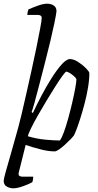

<svg xmlns="http://www.w3.org/2000/svg" viewBox="-51 -820 529 1040"><path d="M21 200Q2 200 -14.5 190.5Q-31 181 -31 159Q-31 150 -20 110.5Q-9 71 9 9Q27 -53 48 -130Q54 -151 65.5 -199Q77 -247 91 -310Q105 -373 120 -439.5Q135 -506 147 -566Q159 -626 167 -668Q175 -710 175 -723Q175 -739 154 -739H97Q97 -746 99 -755Q101 -764 103 -769Q128 -780 156 -790Q184 -800 205 -800Q224 -800 239.5 -790.5Q255 -781 255 -759Q255 -756 251.5 -735.5Q248 -715 243 -692Q235 -653 221.5 -596.5Q208 -540 192 -478Q176 -416 161.5 -360Q147 -304 136 -264Q125 -224 120 -213L127 -208Q147 -251 173.5 -301.5Q200 -352 228.5 -397Q257 -442 283 -471Q309 -500 328 -500Q348 -500 371.5 -485Q395 -470 413 -452Q431 -434 433 -425Q433 -388 425.5 -344Q418 -300 406.5 -256.5Q395 -213 383 -175.5Q371 -138 361.5 -114Q352 -90 349 -86Q344 -79 330.5 -65Q317 -51 300.5 -36Q284 -21 269 -10.5Q254 0 245 0Q212 0 170.5 -10.5Q129 -21 88 -35L51 113Q47 127 53.5 132Q60 137 70 137H129Q129 154 124 167Q102 179 71.5 189.5Q41 200 21 200ZM273 -59Q283 -71 295 -104Q307 -137 319 -180.5Q331 -224 341 -267.5Q351 -311 357 -344.5Q363 -378 363 -391Q359 -400 347.5 -409.5Q336 -419 325 -425.5Q314 -432 308 -432Q304 -432 287.5 -409.5Q271 -387 248.5 -351.5Q226 -316 201 -274.5Q176 -233 153.5 -193.5Q131 -154 116.5 -124Q102 -94 100 -82Q147 -68 194.5 -63.5Q242 -59 273 -59Z"/></svg>

Font: Texturina 72pt 72pt Light
Style: Italic
Weight: 300
Italic angle: -11°
Designer: Guillermo Torres Carreño
Foundry: Omnibus-Type
Version: Version 1.002; ttfautohint (v1.8.3)